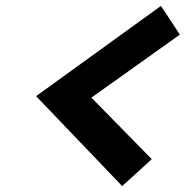

<svg xmlns="http://www.w3.org/2000/svg" viewBox="-20 -672 640 649"><path d="M393 -43 102 -347 524 -652 588 -555 289 -342 493 -134Z"/></svg>

Font: Red Hat Display Black
Style: Italic
Weight: 900
Italic angle: -12°
Designer: Pentagram, MCKL
Foundry: Pentagram, MCKL
Version: Version 1.023; ttfautohint (v1.8.3)